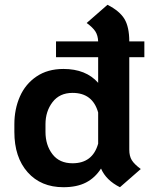

<svg xmlns="http://www.w3.org/2000/svg" viewBox="-20 -770 633 802"><path d="M520 -531V-145Q520 -118 530.5 -101Q541 -84 568 -64L481 12Q423 -17 402 -66Q377 -27 339 -7.5Q301 12 245 12Q151 12 95.5 -50.5Q40 -113 40 -219V-251Q40 -314 63 -366.5Q86 -419 132.5 -450.5Q179 -482 245 -482Q339 -482 390 -424V-531H214V-597H390Q389 -622 378.5 -638.5Q368 -655 342 -674L429 -750Q480 -724 500 -690.5Q520 -657 520 -597H583V-531ZM390 -300Q367 -382 283 -382Q229 -382 199.5 -343.5Q170 -305 170 -251V-219Q170 -164 199 -126Q228 -88 283 -88Q367 -88 390 -170Z"/></svg>

Font: KoHo
Style: Bold
Weight: 700
Designer: Cadson Demak & Katatrad Team
Foundry: Cadson Demak Co.,Ltd.
Version: Version 1.000; ttfautohint (v1.6)